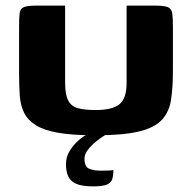

<svg xmlns="http://www.w3.org/2000/svg" viewBox="-20 -480 684 684"><path d="M596 -228Q596 -169 589.5 -125.5Q583 -82 557 -53.5Q531 -25 475 -11.5Q419 2 320 2Q239 2 187.5 -7Q136 -16 107.5 -34Q79 -52 66 -78Q53 -104 50.5 -139Q48 -174 48 -217V-386Q48 -417 50 -433Q52 -449 65 -454.5Q78 -460 109 -460H212V-185Q212 -143 223 -122Q234 -101 258 -94.5Q282 -88 320 -88Q381 -88 406 -109Q431 -130 431 -184V-460H533Q565 -460 578 -454.5Q591 -449 593.5 -433Q596 -417 596 -386ZM312 184Q273 184 252 175Q231 166 223 148Q215 130 215 105Q215 82 225 63.5Q235 45 249.5 30Q264 15 280 5Q296 -5 308 -10H376Q368 -7 352.5 2.5Q337 12 320.5 25.5Q304 39 292.5 54.5Q281 70 281 85Q281 114 297.5 121Q314 128 339 128Q359 128 367.5 127.5Q376 127 379 126.5Q382 126 384 126Q384 146 379.5 159Q375 172 359.5 178Q344 184 312 184Z"/></svg>

Font: Genos
Style: Bold
Weight: 700
Designer: Robert E. Leuschke
Foundry: Robert E. Leuschke
Version: Version 1.010